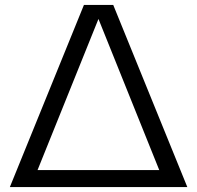

<svg xmlns="http://www.w3.org/2000/svg" viewBox="-20 -760 801 780"><path d="M440 -740 741 0H20L321 -740ZM380 -683 132.5 -69H627Z"/></svg>

Font: Encode Sans Expanded
Style: Regular
Weight: 400
Width: 7
Designer: Multiple Designers
Foundry: Impallari Type
Version: Version 2.000